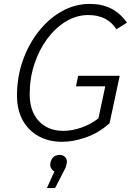

<svg xmlns="http://www.w3.org/2000/svg" viewBox="-20 -718 703 983"><path d="M67 -229Q67 -324 97 -408.5Q127 -493 179 -558.5Q231 -624 298 -661Q365 -698 439 -698Q502 -698 548.5 -674.5Q595 -651 630 -602L576 -568Q530 -641 432 -641Q372 -641 318 -608.5Q264 -576 222 -519.5Q180 -463 156 -390Q132 -317 132 -236Q132 -148 179 -98Q226 -48 304 -48Q348 -48 396 -64.5Q444 -81 484 -112L519 -276H369L380 -330H593L541 -87Q486 -38 421 -15Q356 8 297 8Q231 8 179 -20Q127 -48 97 -101Q67 -154 67 -229ZM321 121Q320 131 314.5 143Q309 155 298 175L262 245H220L259 159Q250 157 242.5 144.5Q235 132 238 116Q247 75 286 75Q304 75 315 88Q326 101 321 121Z"/></svg>

Font: Radio Canada Light
Style: Italic
Weight: 300
Italic angle: -12°
Designer: Charles Daoud, Etienne Aubert Bonn, Alexandre Saumier Demers, Jacques Le Bailly
Foundry: Radio-Canada
Version: Version 2.104; ttfautohint (v1.8.4.7-5d5b);gftools[0.9.28.de